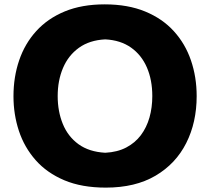

<svg xmlns="http://www.w3.org/2000/svg" viewBox="-20 -837 953 872"><path d="M458 -143.2Q384.4 -147.3 336.5 -182.1Q288.6 -217 265.3 -274Q242 -331.1 242 -400.6Q242 -471.4 266.1 -528.2Q290.2 -585.1 338.3 -619.9Q386.4 -654.6 458 -658.2Q527.5 -654.6 575.1 -620.9Q622.7 -587.2 647.2 -530.5Q671.7 -473.8 671.7 -400.6Q671.7 -349 658.9 -303.5Q646 -258.1 619.8 -223.1Q593.6 -188.2 553.3 -167.1Q513 -146 458 -143.2ZM460.6 15.1Q594.6 15.1 686.5 -39.1Q778.5 -93.3 825.8 -187.3Q873.2 -281.2 873.2 -400.6Q873.2 -487 847.3 -562.6Q821.5 -638.2 769.6 -695.3Q717.8 -752.4 639.2 -784.8Q560.5 -817.2 455.6 -817.2Q352.1 -817.2 274.3 -785.2Q196.6 -753.1 144.8 -696Q92.9 -639 67.1 -563.2Q41.2 -487.5 41.2 -399.9Q41.2 -317.4 65.8 -242.7Q90.5 -168 141.7 -109.9Q192.9 -51.8 272.1 -18.3Q351.4 15.1 460.6 15.1Z"/></svg>

Font: Pinar FD VF
Style: Regular
Weight: 300
Designer: Amin Abedi
Version: Version 2.000